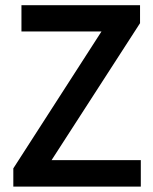

<svg xmlns="http://www.w3.org/2000/svg" viewBox="-20 -690 579 725"><path d="M30.3 -54.2 363.3 -571.3H61V-670.4H508.8V-602.5L174.8 -85.4H511.7V14.6H30.3Z"/></svg>

Font: Pyidaungsu
Style: Bold
Weight: 700
Designer: Sun Tun
Foundry: MCF
Version: Version 2.005 July 4, 2018; ttfautohint (v1.8.1)